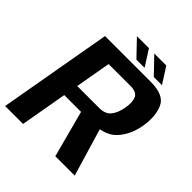

<svg xmlns="http://www.w3.org/2000/svg" viewBox="-229 -941 1079 1079"><g transform="rotate(45 311.0 -401.0)"><path d="M-11 0H131.5L180.5 -278.5H396.5Q505.5 -278.5 554.2 -334.8Q603 -391 616 -473.5Q629.5 -555.5 603.8 -615.2Q578 -675 471.5 -675H108ZM388 0H542L446 -322.5L304 -316ZM196 -366 233.5 -578H408.5Q456.5 -578 469.2 -549.5Q482 -521 473 -472Q464.5 -422.5 441.5 -394.2Q418.5 -366 371 -366ZM464.5 -706H529.5L468.5 -801.5H373ZM326.5 -706H391.5L330.5 -801.5H235Z"/></g></svg>

Font: Anybody UltraCondensed Thin SemiBold
Style: Italic
Weight: 600
Italic angle: -10°
Version: Version 1.111